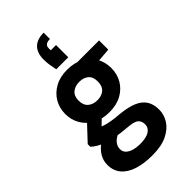

<svg xmlns="http://www.w3.org/2000/svg" viewBox="-305 -887 1208 1208"><g transform="rotate(-45 299.5 -283.0)"><path d="M286 232Q212 232 157.5 214.5Q103 197 73 161.5Q43 126 43 74Q43 36 62 4Q81 -28 117 -53.5Q153 -79 205 -97L259 -27Q211 -13 190 9.5Q169 32 169 59Q169 82 184 97Q199 112 225 119.5Q251 127 284 127Q317 127 341.5 119.5Q366 112 379 97Q392 82 392 61Q392 32 373.5 16Q355 0 296 -4Q245 -8 204.5 -15.5Q164 -23 134 -33.5Q104 -44 82.5 -57Q61 -70 48 -83V-106L157 -222L259 -191L127 -64L168 -136Q178 -129 189 -123.5Q200 -118 216.5 -113.5Q233 -109 260 -104.5Q287 -100 328 -97Q395 -90 437 -72Q479 -54 499.5 -22Q520 10 520 58Q520 103 495 142.5Q470 182 418.5 207Q367 232 286 232ZM287 -151Q224 -151 178 -176.5Q132 -202 107 -244.5Q82 -287 82 -340Q82 -393 107 -435.5Q132 -478 178 -503.5Q224 -529 287 -529Q352 -529 397.5 -503.5Q443 -478 467.5 -435.5Q492 -393 492 -340Q492 -287 467.5 -244.5Q443 -202 397.5 -176.5Q352 -151 287 -151ZM287 -258Q326 -258 349 -278.5Q372 -299 372 -340Q372 -381 349 -401Q326 -421 287 -421Q250 -421 225.5 -401Q201 -381 201 -340Q201 -299 225 -278.5Q249 -258 287 -258ZM374 -420 352 -517H560V-435ZM348 -798V-742Q325 -742 313 -733.5Q301 -725 301 -706V-688H348V-579H241Q235 -609 231.5 -631.5Q228 -654 228 -678Q228 -736 258 -767Q288 -798 348 -798Z"/></g></svg>

Font: DM Sans 11pt ExtraBold
Style: Regular
Weight: 800
Version: Version 4.004;gftools[0.9.30]